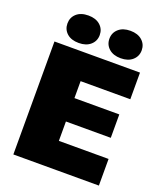

<svg xmlns="http://www.w3.org/2000/svg" viewBox="-163 -1014 945 1118"><g transform="rotate(20 310.0 -455.0)"><path d="M55 0V-700H585V-535H277V-430H555V-285H277V-165H585V0ZM190 -740Q143 -740 116.5 -764Q90 -788 90 -825Q90 -862 116.5 -886Q143 -910 190 -910Q236 -910 263 -886Q290 -862 290 -825Q290 -788 263 -764Q236 -740 190 -740ZM450 -740Q404 -740 377 -764Q350 -788 350 -825Q350 -862 377 -886Q404 -910 450 -910Q496 -910 523 -886Q550 -862 550 -825Q550 -788 523 -764Q496 -740 450 -740Z"/></g></svg>

Font: Golos Text ExtraBold
Style: Regular
Weight: 800
Designer: A.Korolkova, Vitaly Kuzmin
Foundry: ParaType Ltd
Version: Version 2.004